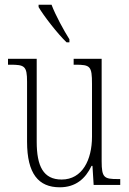

<svg xmlns="http://www.w3.org/2000/svg" viewBox="-20 -786 550 816"><path d="M263 -606H275V-619C251 -657 216 -721 199 -766H144V-756C164 -721 225 -642 263 -606ZM234 10C301 10 343 -26 369 -81H373L378 0H491V-25H481C423 -25 412 -30 412 -101V-536H293V-511H300C364 -511 371 -505 371 -429V-205C371 -107 330 -23 242 -23C164 -23 136 -80 136 -184V-536H14V-511H23C84 -511 95 -506 95 -439V-184C95 -47 144 10 234 10Z"/></svg>

Font: Noto Serif Devanagari Condensed ExtraLight
Style: Regular
Weight: 200
Width: 3
Designer: Universal Thirst, Indian Type Foundry and the Monotype Design Team
Foundry: Monotype Imaging Inc.
Version: Version 2.004